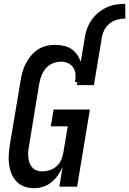

<svg xmlns="http://www.w3.org/2000/svg" viewBox="-20 -978 677 1006"><path d="M424 -778Q427 -802 435.5 -826Q444 -850 459 -872Q474 -894 494.5 -911Q515 -928 538.5 -939Q562 -950 587 -954Q612 -958 636 -958L637 -881Q616 -881 594 -875Q572 -869 554 -854.5Q536 -840 526 -819.5Q516 -799 513 -778ZM159 8Q132 8 108 -0.5Q84 -9 67 -26.5Q50 -44 40.5 -67.5Q31 -91 27.5 -116.5Q24 -142 26 -168.5Q28 -195 32 -222L88 -556Q92 -579 98 -601.5Q104 -624 115 -645Q126 -666 141.5 -685Q157 -704 177 -717.5Q197 -731 220.5 -737Q244 -743 266 -743Q289 -743 311.5 -738.5Q334 -734 352 -722.5Q370 -711 383 -693Q396 -675 403 -654L424 -778H513L472 -532H383L385 -548H373Q377 -568 375.5 -588Q374 -608 364 -623.5Q354 -639 336.5 -647Q319 -655 300 -655Q279 -655 257.5 -646.5Q236 -638 221 -621Q206 -604 198 -583.5Q190 -563 186 -542L131 -207Q128 -192 127.5 -177.5Q127 -163 129 -149Q131 -135 136 -122Q141 -109 150.5 -99Q160 -89 173.5 -84.5Q187 -80 202 -80Q221 -80 241 -86.5Q261 -93 276.5 -107Q292 -121 300.5 -140Q309 -159 312 -179L335 -316H246L261 -404H451L384 0H291L308 -103Q298 -81 283.5 -60Q269 -39 249.5 -23Q230 -7 206 0.5Q182 8 159 8Z"/></svg>

Font: Iosevka Semibold Oblique
Style: Regular
Weight: 600
Italic angle: -9°
Monospace: yes
Designer: Belleve Invis
Foundry: Belleve Invis
Version: Version 32.5.0; ttfautohint (v1.8.4)